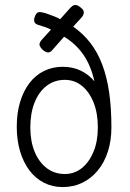

<svg xmlns="http://www.w3.org/2000/svg" viewBox="-20 -748 527 779"><path d="M308 -717Q317 -710 319 -703.5Q321 -697 319 -690.5Q317 -684 310 -676L277 -640Q317 -612 346.5 -574Q376 -536 395 -485.5Q414 -435 423 -372Q432 -309 432 -231Q432 -177 417.5 -132.5Q403 -88 376.5 -56Q350 -24 314 -6.5Q278 11 234 11Q193 11 158.5 -6.5Q124 -24 99.5 -56.5Q75 -89 61.5 -134Q48 -179 48 -234Q48 -289 61.5 -334Q75 -379 99.5 -411Q124 -443 158.5 -460Q193 -477 234 -477Q275 -477 307.5 -461.5Q340 -446 363 -418Q349 -482 318 -526.5Q287 -571 240 -599L195 -548Q189 -540 182.5 -537Q176 -534 169.5 -536Q163 -538 154 -545Q146 -553 142.5 -559.5Q139 -566 141 -572.5Q143 -579 149 -586L187 -628Q175 -634 162 -638.5Q149 -643 135 -647Q121 -651 119 -661.5Q117 -672 123 -685Q129 -697 137 -698.5Q145 -700 159 -696Q170 -693 181.5 -688.5Q193 -684 204 -680Q215 -676 224 -670L266 -717Q274 -725 280 -727Q286 -729 293 -726.5Q300 -724 308 -717ZM243 -42Q282 -42 312 -66Q342 -90 359.5 -132.5Q377 -175 377 -231Q377 -289 359.5 -332.5Q342 -376 312 -400Q282 -424 243 -424Q201 -424 169.5 -400Q138 -376 120.5 -332.5Q103 -289 103 -231Q103 -175 120.5 -132.5Q138 -90 169.5 -66Q201 -42 243 -42Z"/></svg>

Font: Fredoka SemiCondensed Light
Style: Regular
Weight: 300
Width: 4
Designer: Ben Nathan
Foundry: Milena B. Brandão, Ben Nathan
Version: Version 2.001